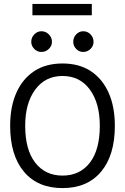

<svg xmlns="http://www.w3.org/2000/svg" viewBox="-20 -952 640 983"><path d="M300 11Q173 11 102.5 -73Q32 -157 32 -308Q32 -406 64 -477.5Q96 -549 155.5 -588Q215 -627 300 -627Q385 -627 444.5 -588Q504 -549 536 -477.5Q568 -406 568 -308Q568 -157 497.5 -73Q427 11 300 11ZM300 -53Q389 -53 440 -119Q491 -185 491 -308Q491 -424 440 -493.5Q389 -563 300 -563Q212 -563 160.5 -493.5Q109 -424 109 -308Q109 -185 160.5 -119Q212 -53 300 -53ZM192 -686Q171 -686 155.5 -701.5Q140 -717 140 -738Q140 -760 155.5 -776Q171 -792 192 -792Q214 -792 230 -776Q246 -760 246 -738Q246 -717 230 -701.5Q214 -686 192 -686ZM406 -686Q385 -686 370 -701.5Q355 -717 355 -738Q355 -760 370 -776Q385 -792 406 -792Q428 -792 443.5 -776Q459 -760 459 -738Q459 -717 443.5 -701.5Q428 -686 406 -686ZM146 -874V-932H450V-874Z"/></svg>

Font: Inconsolata Expanded
Style: Regular
Weight: 400
Width: 7
Monospace: yes
Designer: Raph Levien, Cyreal, Brenton Simpson
Foundry: Raph Levien, Cyreal, Google
Version: Version 3.000; ttfautohint (v1.8.2.53-6de2)